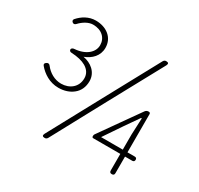

<svg xmlns="http://www.w3.org/2000/svg" viewBox="-158 -930 1173 1134"><g transform="rotate(30 428.5 -363.0)"><path d="M258 -478C285 -462 300 -439 300 -409C300 -349 253 -313 196 -313C151 -313 111 -337 85 -371C78 -381 69 -382 59 -375C50 -368 48 -362 55 -353C86 -316 134 -284 194 -284C234 -284 269 -296 294 -317C320 -338 335 -370 335 -409C335 -471 285 -508 232 -517C280 -535 318 -572 318 -627C318 -697 261 -739 189 -739C141 -739 101 -714 73 -682C67 -675 68 -667 75 -661C83 -654 92 -656 99 -664C124 -691 157 -710 187 -710C246 -710 283 -674 283 -625C283 -578 240 -536 163 -530C154 -530 143 -525 143 -516C143 -507 150 -502 159 -502C201 -500 234 -492 258 -478ZM452 -363 260 -8C253 6 257 13 273 13C281 13 287 9 291 2L488 -363L681 -718C688 -732 684 -739 668 -739C660 -739 654 -735 650 -728ZM613 -288 517 -152C515 -149 514 -145 514 -141V-138C514 -132 517 -129 523 -129H610H707V-16C707 -5 712 0 723 0C734 0 739 -5 739 -16V-129H789C798 -129 803 -135 803 -144C803 -153 798 -158 789 -158H739V-419C739 -425 735 -429 729 -429H726C718 -429 710 -425 705 -418ZM601 -220 643 -282 707 -374H712L707 -261V-158H633H559Z"/></g></svg>

Font: GenSenRounded2 TW EL
Style: Regular
Weight: 250
Version: Version 2.100;PS 2.1;hotconv 16.6.51;makeotf.lib2.5.65220 DE